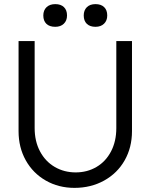

<svg xmlns="http://www.w3.org/2000/svg" viewBox="-20 -899 730 931"><path d="M70 -263V-700H148V-278Q148 -214 174 -165Q200 -116 245.5 -89.5Q291 -63 347 -63Q403 -63 448 -89.5Q493 -116 518.5 -165Q544 -214 544 -278V-700H620V-263Q620 -184 584.5 -121.5Q549 -59 485 -23.5Q421 12 341 12Q264 12 202 -23.5Q140 -59 105 -121.5Q70 -184 70 -263ZM386 -824Q386 -849 401 -864Q416 -879 443 -879Q470 -879 485 -864.5Q500 -850 500 -824Q500 -799 484.5 -784Q469 -769 443 -769Q416 -769 401 -783.5Q386 -798 386 -824ZM190 -824Q190 -849 205.5 -864Q221 -879 248 -879Q275 -879 290 -864.5Q305 -850 305 -824Q305 -799 289.5 -784Q274 -769 248 -769Q220 -769 205 -783.5Q190 -798 190 -824Z"/></svg>

Font: Lexend HM
Style: Regular
Weight: 400
Designer: Bonnie Shaver-Troup, Thomas Jockin, Octavio Pardo
Foundry: Lexend
Version: Version 1.091